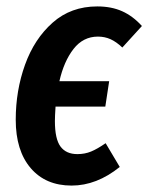

<svg xmlns="http://www.w3.org/2000/svg" viewBox="-20 -563 462 598"><path d="M165 -310H320L308 -231H153Q151 -201 151 -186Q151 -130 168.5 -106.5Q186 -83 221 -83Q244 -83 263.5 -91Q283 -99 309 -117L353 -43Q281 15 203 15Q122 15 75.5 -39.5Q29 -94 29 -190Q29 -281 58 -361.5Q87 -442 144 -492.5Q201 -543 283 -543Q327 -543 360.5 -528Q394 -513 422 -482L361 -415Q342 -433 324 -441Q306 -449 285 -449Q239 -449 209 -410.5Q179 -372 165 -310Z"/></svg>

Font: Fira Sans Extra Condensed Medium
Style: Italic
Weight: 500
Width: 3
Italic angle: -8°
Designer: Carrois Corporate & Edenspiekermann AG
Foundry: Carrois Corporate GbR & Edenspiekermann AG
Version: Version 4.203